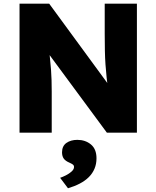

<svg xmlns="http://www.w3.org/2000/svg" viewBox="-20 -720 849 1042"><path d="M86 0V-700H247L604.3 -212.3L568.3 -218.7Q562.7 -262.3 558.8 -298.3Q555 -334.3 552.5 -369.7Q550 -405 549.2 -445Q548.3 -485 548.3 -536.7V-700H723V0H560L183 -510.7L240.7 -499.3Q247 -443.3 251 -405.8Q255 -368.3 257 -340.3Q259 -312.3 259.8 -285.5Q260.7 -258.7 260.7 -224.3V0ZM349 301.7 306.3 245Q320.3 240.3 337.8 231.5Q355.3 222.7 368.5 210.8Q381.7 199 381.7 186.3Q381.7 177.7 375.5 173Q369.3 168.3 356.7 162.7Q335.3 153.7 326 140.7Q316.7 127.7 316.7 106.7Q316.7 72.7 340.3 55.8Q364 39 399.7 39Q443.3 39 473.5 64Q503.7 89 503.7 139.3Q503.7 169.7 493 195.3Q482.3 221 462 241.2Q441.7 261.3 413 276.3Q384.3 291.3 349 301.7Z"/></svg>

Font: Lexend Medium
Style: Regular
Weight: 500
Designer: Bonnie Shaver-Troup, Thomas Jockin
Foundry: Lexend
Version: Version 1.005